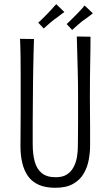

<svg xmlns="http://www.w3.org/2000/svg" viewBox="-20 -880 524 910"><path d="M242 10Q195 10 163 -4.5Q131 -19 112.5 -45.5Q94 -72 85.5 -108Q77 -144 77 -187Q77 -222 77.5 -266Q78 -310 78 -354Q78 -398 78 -432Q78 -477 78 -520Q78 -563 77.5 -606.5Q77 -650 75 -696L141 -695Q140 -662 139 -625.5Q138 -589 137.5 -553Q137 -517 136.5 -484.5Q136 -452 136 -426Q136 -397 135.5 -363.5Q135 -330 135 -298Q135 -266 135 -239.5Q135 -213 135 -198Q135 -150 144.5 -114.5Q154 -79 178 -59.5Q202 -40 244 -40Q277 -40 297 -53Q317 -66 328.5 -87.5Q340 -109 344.5 -134.5Q349 -160 349 -185Q349 -195 349.5 -228.5Q350 -262 350 -312.5Q350 -363 350 -424Q350 -488 348.5 -540.5Q347 -593 346 -634.5Q345 -676 344 -707L409 -706Q409 -673 408.5 -642.5Q408 -612 407.5 -580Q407 -548 406.5 -510Q406 -472 406 -422Q407 -337 407 -274.5Q407 -212 407 -189Q407 -157 400.5 -122Q394 -87 376.5 -57Q359 -27 326.5 -8.5Q294 10 242 10ZM187 -745 161 -773Q164 -775 170 -780.5Q176 -786 184.5 -794.5Q193 -803 202 -812Q212 -822 221 -832Q230 -842 237 -850Q244 -858 247 -860L285 -823Q283 -822 274.5 -815.5Q266 -809 255.5 -801Q245 -793 235 -786Q226 -779 215.5 -770Q205 -761 197.5 -754Q190 -747 187 -745ZM322 -738 296 -766Q298 -768 304.5 -774Q311 -780 319.5 -788.5Q328 -797 337 -806Q346 -815 355.5 -825Q365 -835 372 -843Q379 -851 381 -854L420 -817Q418 -815 409.5 -808.5Q401 -802 390 -794Q379 -786 369 -779Q360 -772 350 -763Q340 -754 332 -747Q324 -740 322 -738Z"/></svg>

Font: Truculenta Light
Style: Regular
Weight: 300
Version: Version 1.002